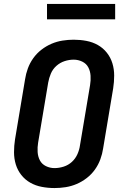

<svg xmlns="http://www.w3.org/2000/svg" viewBox="-20 -944 640 972"><path d="M256 8Q223 8 191.5 2Q160 -4 133.5 -19Q107 -34 88 -58Q69 -82 60 -111.5Q51 -141 51 -173.5Q51 -206 56 -238L107 -543Q111 -570 121 -597.5Q131 -625 148.5 -649.5Q166 -674 190 -692.5Q214 -711 241 -722.5Q268 -734 296.5 -738.5Q325 -743 353 -743Q386 -743 417.5 -737Q449 -731 475.5 -716Q502 -701 521 -677Q540 -653 549 -623.5Q558 -594 558 -561.5Q558 -529 553 -497L502 -192Q498 -165 488 -137.5Q478 -110 460.5 -85.5Q443 -61 419 -42.5Q395 -24 368 -12.5Q341 -1 312.5 3.5Q284 8 256 8ZM256 -93Q279 -93 302.5 -100.5Q326 -108 344 -124.5Q362 -141 372 -163.5Q382 -186 385 -209L436 -513Q440 -537 438.5 -560.5Q437 -584 427 -603Q417 -622 396.5 -632Q376 -642 353 -642Q330 -642 307 -634.5Q284 -627 265.5 -610.5Q247 -594 237.5 -571.5Q228 -549 224 -526L173 -222Q169 -198 170.5 -174.5Q172 -151 182 -132Q192 -113 212.5 -103Q233 -93 256 -93ZM218 -846V-924H563V-846Z"/></svg>

Font: Iosevka Aile Oblique
Style: Bold
Weight: 700
Italic angle: -9°
Designer: Belleve Invis
Foundry: Belleve Invis
Version: Version 31.1.0; ttfautohint (v1.8.4)